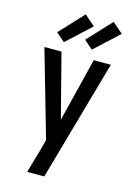

<svg xmlns="http://www.w3.org/2000/svg" viewBox="-143 -1055 786 1128"><g transform="rotate(15 250.0 -491.5)"><path d="M140 0Q150 -35 160 -69.5Q170 -104 180 -138L199 -209L48 -735H152L252 -347L348 -735H452L244 0ZM321 -792 268 -838 403 -983 467 -927ZM151 -792 98 -838 233 -983 297 -927Z"/></g></svg>

Font: Iosevka Term Semibold
Style: Regular
Weight: 600
Monospace: yes
Designer: Belleve Invis
Foundry: Belleve Invis
Version: Version 31.4.0